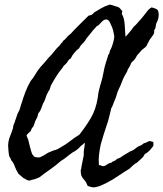

<svg xmlns="http://www.w3.org/2000/svg" viewBox="-20 -759 696 818"><path d="M501 -711.9Q500 -707 500 -705.1Q500 -703.1 499 -700.2Q509.8 -680.7 511.2 -654.3Q512.2 -641.1 512.9 -628.2Q513.7 -615.2 514.6 -602.5Q519.5 -607.4 523.4 -611.8Q527.3 -616.2 531.2 -621.1Q536.1 -626 539.1 -630.4Q540.5 -632.8 542.2 -635Q543.9 -637.2 545.9 -639.6Q548.8 -644.5 551.3 -646.5Q553.7 -648.4 557.6 -652.3Q560.1 -654.8 562.5 -657.5Q564.9 -660.2 567.4 -663.1Q569.8 -666 572.3 -668.7Q574.7 -671.4 577.1 -673.8Q581.1 -679.2 584.5 -682.6Q588.4 -686.5 591.8 -691.4Q595.7 -696.3 599.6 -701.4Q603.5 -706.5 607.4 -711.4Q615.7 -722.2 626 -727.5Q635.3 -725.1 635.7 -724.6Q636.7 -723.6 638.7 -723.6Q651.4 -719.7 653.8 -711.9Q656.2 -704.1 656.2 -697.3Q656.2 -692.4 655.3 -685.5Q654.3 -678.7 652.3 -673.8Q651.4 -670.9 650.1 -668Q648.9 -665 647.5 -662.6Q644.5 -657.7 644.5 -652.3Q643.6 -646.5 642.1 -640.1Q640.6 -633.8 636.7 -630.9Q638.7 -617.2 631.3 -608.4Q624.5 -600.1 619.1 -591.8Q614.7 -585.4 612.3 -579.1Q607.9 -573.2 607.4 -569.8Q606.9 -565.9 601.6 -560.5Q599.1 -557.1 593.3 -553.2Q586.4 -548.3 584 -545.9Q576.2 -536.1 572.3 -532.2L567.4 -527.3Q562.5 -522 559.6 -515.1Q556.6 -508.8 551.8 -503.9Q547.9 -499 545.4 -497.6Q543 -496.1 540 -492.2Q538.6 -490.2 536.6 -485.4Q536.1 -483.4 535.2 -481.4Q534.2 -479.5 533.2 -477.5Q532.2 -475.6 531.2 -473.9Q530.3 -472.2 529.3 -470.7L525.4 -464.8Q523.4 -461.4 522.5 -457Q521.5 -453.1 518.6 -449.2Q511.2 -437 504.9 -423.8Q502.4 -418.9 500 -411.6Q497.6 -404.3 495.1 -399.4Q494.1 -396.5 492.9 -393.6Q491.7 -390.6 490.2 -388.2Q488.3 -384.8 485.4 -377.9Q481 -369.1 477.1 -355Q473.1 -340.8 468.8 -332Q466.8 -327.6 465.1 -323.2Q463.4 -318.8 461.9 -314.5Q459 -305.2 454.1 -297.9Q449.2 -280.3 445.3 -261.7Q443.4 -252.9 440.7 -243.9Q438 -234.9 434.6 -225.6Q427.7 -206.1 421.4 -185.1Q415 -164.1 409.2 -143.6Q404.3 -120.1 401.9 -99.6Q399.4 -79.1 401.4 -55.7Q407.7 -55.7 412.6 -52.7Q418 -49.8 423.8 -51.8Q427.7 -52.2 433.6 -56.6Q439.5 -61 445.3 -63.5Q448.7 -64.9 453.6 -65.9Q456.5 -66.4 459 -70.3Q472.2 -74.2 478.5 -82Q489.7 -85 498 -91.3Q502.4 -94.7 506.8 -97.4Q511.2 -100.1 515.6 -102.5L535.2 -114.3Q540 -116.2 544.9 -118.2Q549.8 -120.1 553.7 -124Q556.2 -126.5 561.5 -129.9L570.3 -135.7Q580.1 -138.7 585.9 -143.1Q591.8 -147.5 593.8 -149.4Q598.1 -148.4 606 -153.3Q613.8 -158.2 619.1 -158.2Q621.6 -156.7 627 -155.8Q631.8 -154.8 633.8 -153.3Q632.8 -148.4 633.3 -146Q633.8 -143.6 633.8 -139.6Q633.8 -137.7 628.4 -130.9Q623 -124 621.1 -122.1Q618.2 -118.2 609.9 -111.3Q601.6 -104.5 596.7 -102.5Q591.3 -90.8 582.5 -83.5Q577.6 -79.6 573.5 -75.4Q569.3 -71.3 565.4 -67.4Q555.7 -62.5 546.9 -54.7Q538.1 -46.9 531.2 -40Q506.3 -24.9 483.4 -9.3Q460.4 6.8 431.6 21.5L409.2 31.7Q398.4 36.6 382.8 39.1Q374 39.6 367.7 37.6Q364.3 36.6 360.8 35.4Q357.4 34.2 353.5 33.2Q347.7 16.1 335.9 3.9Q324.2 -8.3 324.2 -27.3Q323.2 -30.3 324.2 -34.2L326.2 -42Q327.1 -45.9 327.1 -47.9Q327.1 -49.8 328.1 -54.7L332.5 -75.7Q335 -85.9 336.9 -97.7Q335.9 -113.3 338.4 -125Q339.4 -130.9 340.3 -137.2Q341.3 -143.6 341.8 -150.4Q336.4 -147.9 334.5 -145Q332.5 -142.1 327.1 -139.6Q319.3 -130.9 310.1 -123Q300.8 -115.2 289.1 -109.4Q276.9 -101.1 264.6 -90.8Q252.4 -80.6 239.3 -73.2Q228.5 -63.5 217.3 -54.7Q206.1 -45.9 194.3 -37.6Q182.6 -29.8 171.1 -21.2Q159.7 -12.7 148.4 -3.9Q139.6 -0.5 133.3 2.4Q126 5.9 116.2 6.8Q105.5 12.7 96.2 8.3Q86.9 3.9 79.1 -1L68.8 -9.8Q64.5 -13.7 58.6 -18.6Q47.4 -36.6 42.5 -51.3Q38.1 -64.9 27.3 -77.1Q25.9 -84.5 19.5 -92.8Q17.1 -104 16.1 -116.2L14.6 -138.7Q15.1 -159.7 22.9 -178.7Q26.9 -188 29.8 -196.5Q32.7 -205.1 35.2 -212.9Q36.1 -216.8 36.1 -218.8Q36.1 -220.7 37.1 -224.6Q38.1 -227.5 39.6 -231.4Q41 -235.4 43 -239.3Q45.4 -248.5 47.9 -253.9Q50.3 -259.3 52.7 -268.6Q55.2 -273.9 55.7 -276.4Q56.6 -279.3 58.6 -282.2Q64 -291 65.9 -299.8Q66.9 -304.2 68.4 -308.6Q69.8 -313 71.3 -317.4Q79.1 -342.8 88.4 -367.7Q97.7 -392.6 111.3 -415Q114.3 -418.9 115.7 -420.4Q117.2 -421.9 120.1 -425.8L140.6 -458Q146 -465.3 151.6 -472.4Q157.2 -479.5 163.6 -485.8Q169.9 -492.7 175.5 -499.3Q181.2 -505.9 186.5 -512.7Q193.4 -519 199.5 -525.9Q205.6 -532.7 210.9 -540Q222.7 -555.7 235.4 -566.4Q237.8 -572.3 242.2 -575.7Q246.6 -579.1 249 -585Q257.3 -590.3 264.2 -599.6Q271 -608.4 280.3 -614.3Q298.8 -634.8 318.4 -653.8Q328.1 -663.6 337.9 -673.1Q347.7 -682.6 357.4 -692.4Q374.5 -694.8 379.9 -705.1Q393.6 -713.9 410.6 -723.6Q427.7 -733.4 444.3 -738.3Q449.2 -740.2 457.5 -737.3L471.7 -732.4Q486.3 -729.5 491.2 -723.1Q496.6 -716.8 501 -711.9ZM99.6 -166Q102.1 -156.7 104 -148.4Q106 -140.1 107.9 -132.8Q111.8 -116.7 117.2 -101.6Q121.6 -99.1 122.1 -96.2Q122.6 -93.3 127.9 -90.8Q131.8 -88.9 139.6 -88.4Q147.5 -87.9 150.4 -88.9Q155.3 -90.8 160.2 -93.8Q167 -96.7 174.8 -102.1Q182.6 -107.4 189.5 -110.4L209 -118.2Q218.8 -120.1 226.1 -124Q233.4 -127.9 241.2 -132.8Q262.2 -144.5 279.8 -158.7Q289.6 -166.5 298.8 -172.9Q308.1 -179.2 317.4 -184.6Q342.8 -215.8 365.7 -253.9Q388.7 -292 396.5 -342.8Q397.5 -354.5 398.9 -361.8Q400.4 -369.1 402.3 -377Q403.8 -381.3 405.8 -390.1Q407.2 -397.9 409.2 -402.3Q417.5 -428.7 420.9 -450.2Q422.9 -461.4 425.5 -472.4Q428.2 -483.4 431.6 -494.1Q434.6 -502 437 -510.3Q439.5 -518.6 441.4 -525.4Q447.3 -532.2 446.8 -535.2Q446.3 -537.1 447.3 -540Q450.2 -546.4 451.2 -548.3Q452.6 -550.3 455.1 -556.6Q459 -566.4 462.9 -580.6Q466.8 -594.7 466.8 -605.5Q463.9 -622.1 462.4 -627.9Q460.9 -633.8 458 -641.6Q455.1 -649.4 449.2 -661.6Q443.4 -673.8 435.5 -675.8Q424.8 -677.7 415 -667.5Q410.2 -662.6 406.5 -658.7Q402.8 -654.8 400.4 -652.3Q398.4 -650.4 395 -648.9Q392.1 -647.9 389.6 -644.5Q386.7 -641.6 385.3 -639.6Q383.8 -637.7 379.9 -633.8Q374.5 -628.4 371.1 -623L353.5 -601.6Q348.6 -596.7 345.7 -590.8Q342.8 -585 337.9 -580.1Q335 -576.7 332 -573.5Q329.1 -570.3 326.2 -567.4Q320.3 -561.5 317.4 -553.7Q305.7 -545.4 296.9 -534.2Q292 -528.3 288.1 -522.5Q284.2 -516.6 281.2 -509.8Q273.4 -506.3 269 -498Q265.1 -490.7 258.8 -485.4Q249.5 -477.1 248.5 -474.1Q247.1 -470.7 245.1 -468.8Q230.5 -451.2 218.3 -431.6Q206.1 -412.1 195.3 -391.6Q196.3 -388.2 194.3 -386.2Q192.4 -384.3 192.4 -378.9Q186.5 -371.1 181.6 -360.4Q179.7 -356.4 178 -352.8Q176.3 -349.1 175.3 -345.2Q174.3 -341.8 172.9 -337.9Q171.4 -334 169.9 -330.1Q168.9 -328.1 168.2 -326.4Q167.5 -324.7 166.5 -323.2Q164.6 -319.3 163.1 -317.4Q161.1 -311.5 159.2 -306.2Q157.2 -300.8 155.3 -295.9Q151.4 -285.6 143.6 -276.4Q142.1 -273.9 141.1 -268.1Q140.1 -262.2 138.7 -259.8Q136.7 -254.9 134.3 -251Q132.3 -247.6 129.9 -242.2Q128.4 -238.8 126.5 -231.9Q124.5 -225.1 123 -221.7Q119.6 -216.3 116.2 -212.9Q113.8 -210 113.3 -206.5Q112.8 -203.1 110.4 -200.2Q104 -193.8 100.6 -191.4Q96.2 -188 92.8 -180.7Q94.7 -178.7 96.2 -173.8Q97.7 -168.5 99.6 -166Z"/></svg>

Font: Fasthand
Style: Regular
Weight: 400
Designer: Danh Hong
Version: Version 8.002; ttfautohint (v1.8.3)